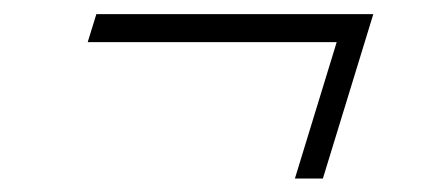

<svg xmlns="http://www.w3.org/2000/svg" viewBox="-20 -384 615 278"><path d="M119.5 -363.5H520.5L447.5 -125.5H407L467.5 -323H107Z"/></svg>

Font: Newsreader 9pt Light
Style: Italic
Weight: 300
Italic angle: -17°
Designer: Hugues Gentile
Foundry: Production Type
Version: Version 1.003